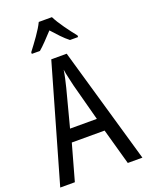

<svg xmlns="http://www.w3.org/2000/svg" viewBox="-172 -1027 850 1111"><g transform="rotate(-20 253.5 -471.5)"><path d="M416 0 354 -222H152L90 0H0L205 -715H300L506 0ZM274 -530Q269 -553 262 -582.5Q255 -612 252 -634Q248 -608 242 -581Q236 -554 230 -530L170 -301H335ZM292 -943Q309 -909 339 -867Q369 -825 395 -793V-783H345Q322 -801 299 -825Q276 -849 252 -876Q227 -849 203.5 -824.5Q180 -800 160 -783H110V-793Q137 -828 166 -869Q195 -910 211 -943Z"/></g></svg>

Font: Noto Sans Gurmukhi Condensed
Style: Regular
Weight: 400
Width: 3
Designer: Jelle Bosma - Monotype Design Team
Foundry: Monotype Imaging Inc.
Version: Version 2.004; ttfautohint (v1.8.4.7-5d5b)